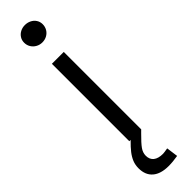

<svg xmlns="http://www.w3.org/2000/svg" viewBox="-305 -658 834 834"><g transform="rotate(-45 112.5 -240.5)"><path d="M75.9 -475.6H148.9V0H75.9ZM112.5 -570.4Q97 -570.4 83.9 -577.7Q70.8 -585 63.1 -597.5Q55.4 -610 55.4 -625.5Q55.4 -640.9 63.2 -652.7Q70.9 -664.6 83.7 -671.1Q96.6 -677.7 111.8 -677.7Q127.4 -677.7 140.6 -671.1Q153.8 -664.6 161.6 -652.6Q169.4 -640.7 169.4 -625.5Q169.4 -610.2 162 -597.5Q154.5 -584.8 141.5 -577.6Q128.5 -570.4 112.5 -570.4ZM120.5 197.3Q72.5 197.3 46.8 175.2Q21 153.1 21 111.5Q21 90.8 28.1 73.2Q35.3 55.7 48.3 39Q61.3 22.3 84.1 0H148.9L136.5 12.3Q106.2 42.1 94 59.3Q81.8 76.4 81.8 95.3Q81.8 118 97 130.2Q112.2 142.3 140.7 142.3Q147.6 142.3 170.3 138.3L177.6 192Q147 197.3 120.5 197.3Z"/></g></svg>

Font: DavidDev Light
Style: Regular
Weight: 300
Designer: David.dev
Foundry: David.dev
Version: Version 1.001;FEAKit 1.0